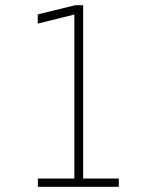

<svg xmlns="http://www.w3.org/2000/svg" viewBox="-20 -720 590 740"><path d="M126 0V-32H266.5V-664L125.5 -629V-664.5L270.5 -700H300.5V-32H438V0Z"/></svg>

Font: Trispace SemiCondensed Thin
Style: Regular
Weight: 100
Width: 4
Designer: Tyler Finck
Foundry: Etcetera Type Company
Version: Version 1.210; ttfautohint (v1.8.3)